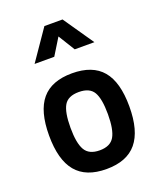

<svg xmlns="http://www.w3.org/2000/svg" viewBox="-140 -833 780 935"><g transform="rotate(-20 250.0 -366.0)"><path d="M93 -422.5Q144 -483 250 -483Q356 -483 407 -422.5Q458 -362 458 -236Q458 -110 407 -48.5Q356 13 250 13Q144 13 93 -48.5Q42 -110 42 -236Q42 -362 93 -422.5ZM173.5 -351Q153 -316 153 -236Q153 -156 174 -120Q195 -84 250 -84Q305 -84 326 -120Q347 -156 347 -236Q347 -316 326.5 -351Q306 -386 250 -386Q194 -386 173.5 -351ZM297 -745 405 -588H303L250 -674L197 -588H95L203 -745Z"/></g></svg>

Font: Lekton
Style: Bold
Weight: 700
Designer: Paolo Mazzetti, Luciano Perondi, Raffaele Flato, Elena Papassissa, Emilio Macchia, Michela Povoleri, Tobias Seemiller, R
Version: Version 34.000